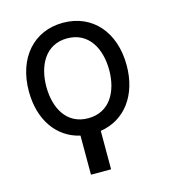

<svg xmlns="http://www.w3.org/2000/svg" viewBox="-112 -646 852 942"><g transform="rotate(-15 314.5 -175.0)"><path d="M293.3 -67.8C183.6 -67.8 133.9 -161.9 133.9 -270.2C133.9 -378.2 183.6 -473.4 293.3 -473.4C403.4 -473.4 453.1 -378.2 453.1 -270.2C453.1 -161.9 403.4 -67.8 293.3 -67.8ZM45.1 -270.2C45.1 -125 118.6 -21.3 233.7 4.6V203.1H335.9V7.8C460.9 -11.4 541.9 -117.9 541.9 -270.2C541.9 -440 442.5 -552.6 293.3 -552.6C144.5 -552.6 45.1 -440 45.1 -270.2Z"/></g></svg>

Font: Margiela Sans Text
Style: Regular
Weight: 400
Designer: Stefan Endress, Andreas Faust
Version: Version 1.100;FEAKit 1.0